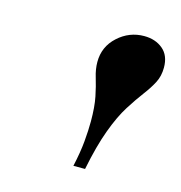

<svg xmlns="http://www.w3.org/2000/svg" viewBox="-64 -821 434 461"><g transform="rotate(15 153.0 -590.5)"><path d="M157 -418Q165 -454 167.5 -482Q170 -510 170 -532Q170 -568 165 -592.5Q160 -617 154 -636.5Q148 -656 148 -674Q148 -712 176 -737.5Q204 -763 241 -763Q269 -763 287.5 -747.5Q306 -732 306 -702Q306 -681 297.5 -664.5Q289 -648 275 -629.5Q261 -611 244.5 -585Q228 -559 213 -518.5Q198 -478 186 -418Z"/></g></svg>

Font: Libre Bodoni SemiBold
Style: Italic
Weight: 600
Italic angle: -13°
Version: Version 2.003